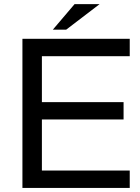

<svg xmlns="http://www.w3.org/2000/svg" viewBox="-20 -920 685 940"><path d="M345.2 -899.9H467.8L304.2 -774.9H238.8ZM89.8 0V-730H185.1H615.2V-645H185.1V-419.9H585V-335H185.1V-85H615.2V0H185.1Z"/></svg>

Font: Miedinger*
Style: Book
Weight: 400
Version: Version 001.000